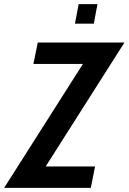

<svg xmlns="http://www.w3.org/2000/svg" viewBox="-59 -905 620 925"><path d="M-39 0 340.5 -597H102L123 -700H540.5L161 -103H399L378.5 0ZM302 -791 320 -885H410.5L393 -791Z"/></svg>

Font: Cabin Condensed SemiBold
Style: Italic
Weight: 600
Width: 3
Italic angle: -10°
Designer: Pablo Impallari
Foundry: Pablo Impallari. http://www.impallari.com Igino Marini. http://www.ikern.com
Version: Version 3.001; ttfautohint (v1.8.3)